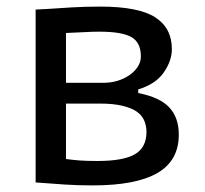

<svg xmlns="http://www.w3.org/2000/svg" viewBox="-20 -554 622 582"><path d="M88 -525 126 -527Q158 -529 196 -531.5Q234 -534 284 -534Q400 -534 450.5 -501.5Q501 -469 501 -405Q501 -370 476.5 -334.5Q452 -299 399 -283V-272Q465 -259 493.5 -228Q522 -197 522 -146Q522 -67 457 -29.5Q392 8 261 8Q217 8 178 5.5Q139 3 102 0Q98 0 95 -0.5Q92 -1 88 -1ZM180 -72Q202 -69 223 -67.5Q244 -66 275 -66Q354 -66 389 -86.5Q424 -107 424 -154Q424 -173 417 -189Q410 -205 394 -216Q378 -227 350.5 -233.5Q323 -240 283 -240H180ZM294 -303Q316 -303 336 -309Q356 -315 372 -326Q388 -337 397.5 -351.5Q407 -366 407 -383Q407 -425 378.5 -441.5Q350 -458 281 -458Q258 -458 234.5 -456.5Q211 -455 180 -454V-303Z"/></svg>

Font: PT Sans Caption
Style: Regular
Weight: 400
Designer: A.Korolkova, O.Umpeleva, V.Yefimov
Foundry: ParaType Ltd
Version: Version 2.004W OFL